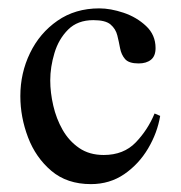

<svg xmlns="http://www.w3.org/2000/svg" viewBox="-20 -437 442 470"><path d="M358.4 -159.2 372.1 -153.3Q365.2 -111.8 342.5 -73.5Q319.8 -35.2 284.2 -10.7Q248.5 13.7 202.6 13.7Q144 13.7 105.7 -18.8Q67.4 -51.3 48.6 -100.8Q29.8 -150.4 29.8 -201.7Q29.8 -258.3 53.5 -307.1Q77.1 -356 120.6 -386.2Q164.1 -416.5 223.1 -416.5Q250.5 -416.5 282.5 -405.8Q314.5 -395 337.6 -373.3Q360.8 -351.6 360.8 -319.3Q360.8 -299.8 349.6 -290.8Q338.4 -281.7 319.3 -281.7Q295.4 -281.7 286.1 -292.5Q276.9 -303.2 273.9 -319.1Q271 -335 267.1 -350.6Q263.2 -366.2 250.7 -377Q238.3 -387.7 208.5 -387.7Q169.9 -387.7 146.7 -364.5Q123.5 -341.3 113.3 -307.1Q103 -272.9 103 -240.2Q103 -210.4 110.4 -178.5Q117.7 -146.5 133.3 -119.1Q148.9 -91.8 173.8 -74.7Q198.7 -57.6 233.9 -57.6Q282.7 -57.6 312.3 -88.4Q341.8 -119.1 358.4 -159.2Z"/></svg>

Font: Scheherazade New Rohingya
Style: Regular
Weight: 400
Designer: SIL International
Foundry: SIL International
Version: Version 3.000 ; LngRng